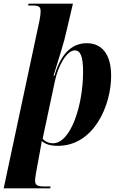

<svg xmlns="http://www.w3.org/2000/svg" viewBox="-57 -780 646 1040"><path d="M158 -674 -37 240H215L217 230H185C146 230 133 224 133 197C133 189 135 178 138 157L160 37C164 15 167 0 169 -16C190 2 218 10 256 10C452 10 545 -209 545 -369C545 -490 492 -546 413 -546C326 -546 270 -480 238 -370H233C263 -468 290 -550 304 -615L338 -760H98L95 -750H122C157 -750 163 -740 163 -718C163 -706 161 -692 158 -674ZM230 -4C207 -4 186 -14 174 -29L241 -343C257 -418 302 -507 348 -507C379 -507 393 -474 393 -391C393 -211 327 -4 230 -4Z"/></svg>

Font: Noto Serif Display Condensed ExtraBold
Style: Italic
Weight: 800
Width: 3
Italic angle: -12°
Designer: Monotype Design Team
Foundry: Monotype Imaging Inc.
Version: Version 2.009